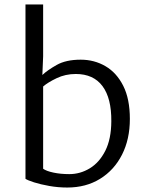

<svg xmlns="http://www.w3.org/2000/svg" viewBox="-20 -831 651 859"><path d="M281 8Q240 8 200.5 1Q161 -6 132.2 -15.2Q103.5 -24.5 94 -31V-811H173V-579L169.5 -495.5Q191.5 -516.5 233.2 -540.2Q275 -564 341 -564Q402 -564 452 -534.8Q502 -505.5 531.5 -446.8Q561 -388 561 -299Q561 -208 525.8 -138.8Q490.5 -69.5 427.5 -30.8Q364.5 8 281 8ZM173 -76Q187.5 -65.5 219.2 -58.8Q251 -52 290 -52Q339 -52 381.8 -78Q424.5 -104 451 -156.2Q477.5 -208.5 478 -288Q479 -391.5 438.5 -445.8Q398 -500 319 -500Q272.5 -500 233 -481Q193.5 -462 173 -444Z"/></svg>

Font: Merriweather Sans Light
Style: Regular
Weight: 300
Designer: Eben Sorkin
Foundry: Eben Sorkin
Version: Version 2.001; ttfautohint (v1.8.3)